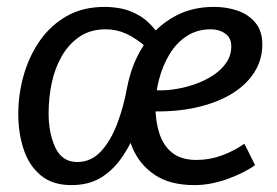

<svg xmlns="http://www.w3.org/2000/svg" viewBox="-20 -524 805 557"><path d="M380 -156Q362 -110 336.5 -71.5Q311 -33 275 -10Q239 13 187 13Q132 13 98 -15.5Q64 -44 48.5 -91Q33 -138 33 -194Q33 -250 48.5 -305Q64 -360 95 -405Q126 -450 173 -477Q220 -504 284 -504Q305 -504 330.5 -499.5Q356 -495 384.5 -478.5Q413 -462 438 -427L407 -385Q375 -413 346.5 -426Q318 -439 287 -439Q243 -439 211.5 -418Q180 -397 159.5 -361.5Q139 -326 130 -283Q121 -240 121 -195Q121 -138 140.5 -96Q160 -54 204 -54Q244 -54 272.5 -84.5Q301 -115 320 -165Q339 -215 349 -272ZM550 -60Q588 -60 623.5 -73Q659 -86 689 -107L720 -45Q705 -34 685 -24Q665 -14 642 -5.5Q619 3 594 8Q569 13 544 13Q473 13 428.5 -17Q384 -47 363.5 -97Q343 -147 343 -207Q343 -260 359.5 -313Q376 -366 408.5 -409Q441 -452 489.5 -478Q538 -504 601 -504Q638 -504 669.5 -493Q701 -482 721 -458Q741 -434 741 -395Q741 -351 718 -314.5Q695 -278 652.5 -252Q610 -226 550.5 -212.5Q491 -199 419 -201V-263Q450 -260 482.5 -264.5Q515 -269 545 -279.5Q575 -290 599 -306Q623 -322 637 -343Q651 -364 651 -390Q651 -414 633.5 -426.5Q616 -439 592 -439Q552 -439 522 -419.5Q492 -400 472 -367Q452 -334 441.5 -294Q431 -254 431 -214Q431 -172 442.5 -136.5Q454 -101 480 -80.5Q506 -60 550 -60Z"/></svg>

Font: Rosario Medium
Style: Italic
Weight: 500
Italic angle: -8.05°
Version: Version 1.201